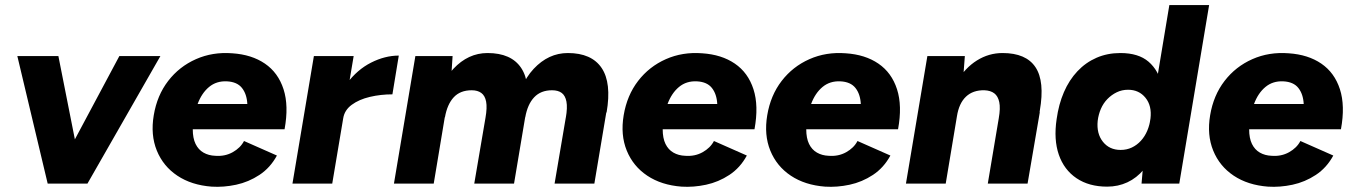

<svg xmlns="http://www.w3.org/2000/svg" viewBox="-20 -720 5301 753"><path d="M181 0 448 -500H609L323 0ZM167 0 48 -500H209L308 0Z M810 12Q731 6 675.5 -31Q620 -68 595 -129.5Q570 -191 583 -268Q596 -346 639.5 -402.5Q683 -459 748.5 -488Q814 -517 891 -511Q967 -506 1019 -470.5Q1071 -435 1092 -370Q1113 -305 1096 -213H736Q736 -178 747 -155.5Q758 -133 778 -121.5Q798 -110 824 -109Q862 -106 892.5 -123Q923 -140 937 -167L1066 -110Q1040 -62 997.5 -34Q955 -6 906 4.5Q857 15 810 12ZM755 -312H950Q948 -351 929 -375Q910 -399 870 -401Q829 -403 800 -379Q771 -355 755 -312Z M1127 0 1211 -500H1367L1283 0ZM1285 -256Q1299 -337 1340 -392Q1381 -447 1435.5 -474.5Q1490 -502 1544 -502L1519 -350Q1473 -350 1430.5 -340Q1388 -330 1359.5 -309Q1331 -288 1326 -256Z M1525 0 1609 -500H1755L1749 -408L1681 0ZM1840 0 1884 -258 2044 -286 1996 0ZM1884 -258Q1891 -298 1886.5 -321.5Q1882 -345 1867.5 -355.5Q1853 -366 1830 -366Q1785 -366 1759.5 -338.5Q1734 -311 1725 -260L1680 -269Q1700 -388 1758 -450Q1816 -512 1892 -512Q1985 -512 2024 -453.5Q2063 -395 2043 -279ZM2155 0 2199 -259 2359 -286 2311 0ZM2199 -258Q2206 -298 2201.5 -321.5Q2197 -345 2183 -355.5Q2169 -366 2145 -366Q2101 -366 2075 -338.5Q2049 -311 2040 -260L1995 -269Q2015 -388 2073 -450Q2131 -512 2207 -512Q2300 -512 2339.5 -453.5Q2379 -395 2359 -279Z M2653 12Q2574 6 2518.5 -31Q2463 -68 2438 -129.5Q2413 -191 2426 -268Q2439 -346 2482.5 -402.5Q2526 -459 2591.5 -488Q2657 -517 2734 -511Q2810 -506 2862 -470.5Q2914 -435 2935 -370Q2956 -305 2939 -213H2579Q2579 -178 2590 -155.5Q2601 -133 2621 -121.5Q2641 -110 2667 -109Q2705 -106 2735.5 -123Q2766 -140 2780 -167L2909 -110Q2883 -62 2840.5 -34Q2798 -6 2749 4.5Q2700 15 2653 12ZM2598 -312H2793Q2791 -351 2772 -375Q2753 -399 2713 -401Q2672 -403 2643 -379Q2614 -355 2598 -312Z M3216 12Q3137 6 3081.5 -31Q3026 -68 3001 -129.5Q2976 -191 2989 -268Q3002 -346 3045.5 -402.5Q3089 -459 3154.5 -488Q3220 -517 3297 -511Q3373 -506 3425 -470.5Q3477 -435 3498 -370Q3519 -305 3502 -213H3142Q3142 -178 3153 -155.5Q3164 -133 3184 -121.5Q3204 -110 3230 -109Q3268 -106 3298.5 -123Q3329 -140 3343 -167L3472 -110Q3446 -62 3403.5 -34Q3361 -6 3312 4.5Q3263 15 3216 12ZM3161 -312H3356Q3354 -351 3335 -375Q3316 -399 3276 -401Q3235 -403 3206 -379Q3177 -355 3161 -312Z M3533 0 3617 -500H3764L3757 -408L3689 0ZM3854 0 3897 -256 4058 -280 4010 0ZM3897 -256Q3904 -296 3899 -319.5Q3894 -343 3879.5 -354Q3865 -365 3841 -366Q3796 -367 3768.5 -341Q3741 -315 3733 -264L3686 -265Q3699 -344 3732 -399Q3765 -454 3811.5 -483Q3858 -512 3912 -512Q4004 -512 4041 -456.5Q4078 -401 4058 -286L4054 -256Z M4457 0 4465 -93 4566 -700H4722L4605 0ZM4322 12Q4251 12 4202 -21Q4153 -54 4132.5 -113.5Q4112 -173 4124 -253Q4132 -311 4152.5 -358.5Q4173 -406 4205.5 -440.5Q4238 -475 4280.5 -493.5Q4323 -512 4374 -512Q4445 -512 4484.5 -478Q4524 -444 4537 -385Q4550 -326 4539 -248Q4531 -186 4512.5 -137.5Q4494 -89 4466 -55.5Q4438 -22 4401.5 -5Q4365 12 4322 12ZM4375 -132Q4399 -132 4419 -141.5Q4439 -151 4454.5 -168Q4470 -185 4479.5 -207.5Q4489 -230 4492 -255Q4498 -305 4472.5 -336.5Q4447 -368 4404 -368Q4380 -368 4359.5 -358Q4339 -348 4323 -331.5Q4307 -315 4297.5 -293Q4288 -271 4285 -246Q4280 -196 4305.5 -164Q4331 -132 4375 -132Z M4953 12Q4874 6 4818.5 -31Q4763 -68 4738 -129.5Q4713 -191 4726 -268Q4739 -346 4782.5 -402.5Q4826 -459 4891.5 -488Q4957 -517 5034 -511Q5110 -506 5162 -470.5Q5214 -435 5235 -370Q5256 -305 5239 -213H4879Q4879 -178 4890 -155.5Q4901 -133 4921 -121.5Q4941 -110 4967 -109Q5005 -106 5035.5 -123Q5066 -140 5080 -167L5209 -110Q5183 -62 5140.5 -34Q5098 -6 5049 4.5Q5000 15 4953 12ZM4898 -312H5093Q5091 -351 5072 -375Q5053 -399 5013 -401Q4972 -403 4943 -379Q4914 -355 4898 -312Z"/></svg>

Font: Figtree Light ExtraBold
Style: Italic
Weight: 800
Italic angle: -9.5°
Version: Version 2.001;gftools[0.9.30]